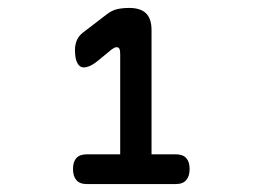

<svg xmlns="http://www.w3.org/2000/svg" viewBox="-20 -904 640 484"><path d="M199 -440Q181 -440 172.5 -450Q164 -460 164 -478Q164 -496 172.5 -505.5Q181 -515 199 -515H283V-767Q283 -777 281 -781Q279 -785 274 -785Q271 -785 268 -783.5Q265 -782 261 -779L227 -751Q216 -742 207 -738Q198 -734 191 -734Q181 -734 175 -745Q169 -756 169 -778Q169 -791 173.5 -802Q178 -813 188 -821L248 -867Q262 -878 275.5 -881Q289 -884 306 -884Q334 -884 348 -870.5Q362 -857 362 -828V-515H423Q441 -515 449.5 -505.5Q458 -496 458 -478Q458 -460 449.5 -450Q441 -440 423 -440Z"/></svg>

Font: Maple Mono NL Medium
Style: Regular
Weight: 500
Monospace: yes
Designer: subframe7536
Version: Version 7.000